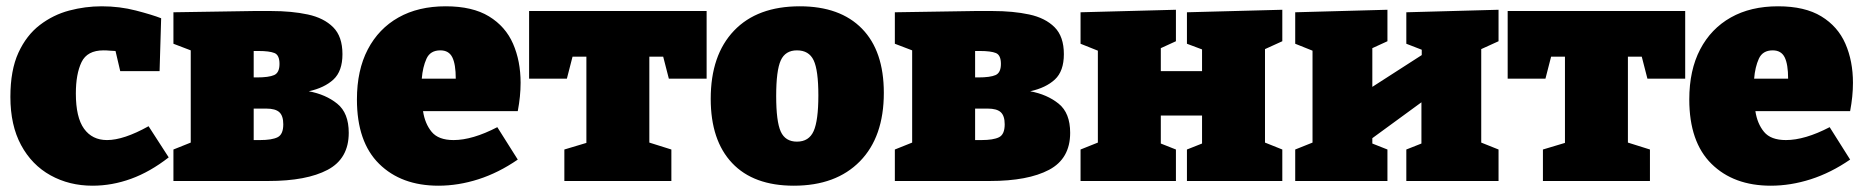

<svg xmlns="http://www.w3.org/2000/svg" viewBox="-20 -575 5925 610"><path d="M274 15Q200 15 140.5 -18Q81 -51 47 -114Q13 -177 13 -267Q13 -352 38.5 -407.5Q64 -463 106.5 -495.5Q149 -528 200 -541.5Q251 -555 303 -555Q360 -555 412 -541.5Q464 -528 492 -517L487 -349H362L347 -413Q340 -413 329.5 -414Q319 -415 309 -415Q257 -415 239 -377.5Q221 -340 221 -278Q221 -202 247 -166Q273 -130 320 -130Q373 -130 452 -174L516 -75Q457 -29 396.5 -7Q336 15 274 15Z M786 -540H841Q907 -540 958 -529Q1009 -518 1038.5 -488.5Q1068 -459 1068 -403Q1068 -349 1039.5 -322.5Q1011 -296 961 -285Q1015 -275 1051.5 -245.5Q1088 -216 1088 -153Q1088 -71 1021 -35.5Q954 0 833 0H531V-100L586 -122V-415L531 -436V-536ZM801 -413H786V-329H796Q834 -329 851 -336.5Q868 -344 868 -372Q868 -400 852 -406.5Q836 -413 801 -413ZM806 -130Q844 -130 862 -139Q880 -148 880 -180Q880 -207 867.5 -218.5Q855 -230 826 -230H786V-130Z M1373 15Q1255 15 1184.5 -54.5Q1114 -124 1114 -259Q1114 -352 1148.5 -418Q1183 -484 1246 -519.5Q1309 -555 1396 -555Q1481 -555 1533.5 -523Q1586 -491 1610 -436Q1634 -381 1634 -312Q1634 -269 1625 -222H1324Q1330 -182 1351.5 -156Q1373 -130 1421 -130Q1481 -130 1560 -171L1625 -68Q1564 -26 1500 -5.5Q1436 15 1373 15ZM1379 -415Q1347 -415 1335 -388.5Q1323 -362 1320 -325H1428Q1428 -371 1417 -393Q1406 -415 1379 -415Z M1773 0V-100L1843 -121V-395H1799L1781 -325H1661V-540H2225V-325H2105L2087 -395H2043V-122L2113 -100V0Z M2521 -555Q2649 -555 2718.5 -484Q2788 -413 2788 -280Q2788 -140 2712 -62.5Q2636 15 2502 15Q2374 15 2306 -57Q2238 -129 2238 -261Q2238 -400 2312 -477.5Q2386 -555 2521 -555ZM2512 -415Q2475 -415 2460.5 -383Q2446 -351 2446 -270Q2446 -189 2460.5 -157Q2475 -125 2512 -125Q2550 -125 2565 -158.5Q2580 -192 2580 -272Q2580 -352 2565 -383.5Q2550 -415 2512 -415Z M3078 -540H3133Q3199 -540 3250 -529Q3301 -518 3330.5 -488.5Q3360 -459 3360 -403Q3360 -349 3331.5 -322.5Q3303 -296 3253 -285Q3307 -275 3343.5 -245.5Q3380 -216 3380 -153Q3380 -71 3313 -35.5Q3246 0 3125 0H2823V-100L2878 -122V-415L2823 -436V-536ZM3093 -413H3078V-329H3088Q3126 -329 3143 -336.5Q3160 -344 3160 -372Q3160 -400 3144 -406.5Q3128 -413 3093 -413ZM3098 -130Q3136 -130 3154 -139Q3172 -148 3172 -180Q3172 -207 3159.5 -218.5Q3147 -230 3118 -230H3078V-130Z M3413 0V-100L3468 -122V-414L3413 -436V-536L3716 -544V-444L3668 -422V-349H3799V-418L3751 -436V-536L4054 -544V-444L3999 -419V-122L4054 -100V0H3751V-100L3799 -119V-208H3668V-119L3716 -100V0Z M4095 0V-100L4150 -122V-414L4095 -436V-536L4388 -544V-444L4340 -422V-299L4497 -400V-417L4448 -436V-536L4741 -544V-444L4686 -419V-122L4741 -100V0H4448V-100L4496 -119V-250L4340 -136V-119L4388 -100V0Z M4882 0V-100L4952 -121V-395H4908L4890 -325H4770V-540H5334V-325H5214L5196 -395H5152V-122L5222 -100V0Z M5606 15Q5488 15 5417.5 -54.5Q5347 -124 5347 -259Q5347 -352 5381.5 -418Q5416 -484 5479 -519.5Q5542 -555 5629 -555Q5714 -555 5766.5 -523Q5819 -491 5843 -436Q5867 -381 5867 -312Q5867 -269 5858 -222H5557Q5563 -182 5584.5 -156Q5606 -130 5654 -130Q5714 -130 5793 -171L5858 -68Q5797 -26 5733 -5.5Q5669 15 5606 15ZM5612 -415Q5580 -415 5568 -388.5Q5556 -362 5553 -325H5661Q5661 -371 5650 -393Q5639 -415 5612 -415Z"/></svg>

Font: Bitter Black
Style: Regular
Weight: 900
Designer: Sol Matas, and Bitter project Authors
Foundry: Sol Matas
Version: Version 2.001